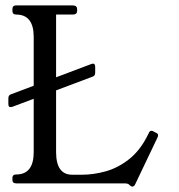

<svg xmlns="http://www.w3.org/2000/svg" viewBox="-20 -680 664 712"><path d="M317 -442Q322 -444 325 -444Q333 -444 333 -432V-411Q333 -399 324 -396L26 -284Q23 -283 18 -283Q11 -283 11 -295V-315Q11 -327 20 -330ZM558 -188Q562 -186 564 -184.5Q566 -183 566 -178Q566 -177 566 -175.5Q566 -174 564 -170L481 4Q477 12 470 12Q469 12 466 10.5Q463 9 458 4Q454 0 440 0H40Q26 0 26 -13V-20Q26 -33 40 -33Q105 -33 105 -116V-543Q105 -626 40 -626Q26 -626 26 -640V-646Q26 -660 40 -660H249Q266 -660 266 -646V-640Q266 -626 250 -626H188V-116Q188 -32 248 -32H283Q326 -32 371.5 -44.5Q417 -57 458.5 -89.5Q500 -122 529 -181L532 -187Q535 -195 542 -195Q544 -195 546.5 -194Q549 -193 550 -192Z"/></svg>

Font: Young Serif Light
Style: Regular
Weight: 300
Designer: Bastien Sozeau
Foundry: NBR — Bastien Sozeau
Version: Version 5.001